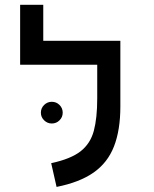

<svg xmlns="http://www.w3.org/2000/svg" viewBox="-20 -752 626 782"><path d="M470.2 -585.9V-318.4Q470.2 -222.2 444.3 -155.8Q418.5 -89.4 361.3 -49.3Q304.2 -9.3 210.4 9.3L188.5 -87.4Q268.1 -104.5 308.1 -135.7Q348.1 -167 362.1 -219Q376 -271 376 -351.1V-488.3H62V-732.4H156.2V-585.9ZM190.9 -249Q172.9 -249 159.7 -262Q146.5 -274.9 146.5 -293Q146.5 -311.5 159.7 -324.5Q172.9 -337.4 190.9 -337.4Q209.5 -337.4 222.4 -324.5Q235.4 -311.5 235.4 -293Q235.4 -274.9 222.4 -262Q209.5 -249 190.9 -249Z"/></svg>

Font: Cascadia Mono PL
Style: Regular
Weight: 400
Monospace: yes
Designer: Aaron Bell
Foundry: Saja Typeworks
Version: Version 2404.023; ttfautohint (v1.8.4)